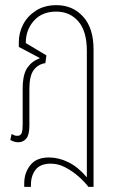

<svg xmlns="http://www.w3.org/2000/svg" viewBox="-20 -545 447 745"><path d="M74 180V166Q74 126 97.5 96Q121 66 170 66Q208 66 245.5 84.5Q283 103 317 143V-347Q317 -424 284 -462Q251 -500 198 -500Q143 -500 111.5 -464.5Q80 -429 80 -378L160 -330L156 -300Q128 -296 111 -273.5Q94 -251 94 -200V-57Q94 -22 82 -7.5Q70 7 51 7Q35 7 20 -2L25 -25Q30 -22 35.5 -20Q41 -18 47 -18Q60 -18 64 -28.5Q68 -39 68 -61V-200Q68 -256 86 -282Q104 -308 133 -318L134 -320L53 -363V-381Q53 -418 70 -450.5Q87 -483 120 -504Q153 -525 199 -525Q262 -525 302.5 -480.5Q343 -436 343 -353V180H323Q308 160 284.5 139.5Q261 119 233.5 104.5Q206 90 177 90Q137 90 118.5 113Q100 136 100 173V180Z"/></svg>

Font: Noto Sans Thai UI ExtCond Thin
Style: Regular
Weight: 100
Width: 2
Designer: Monotype Design Team
Foundry: Monotype Imaging Inc.
Version: Version 2.000